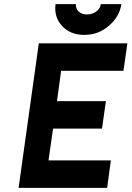

<svg xmlns="http://www.w3.org/2000/svg" viewBox="-20 -910 637 930"><path d="M70 0H499L517 -133H215L237 -287H474L493 -420H256L276 -567H578L597 -700H168ZM249 -890Q241 -828 280 -785Q320 -741 388 -741Q457 -741 507 -785Q559 -829 568 -890H468Q466 -868 446 -854Q427 -840 401 -840Q376 -840 361 -854Q346 -869 348 -890Z"/></svg>

Font: Unageo
Style: Bold-Italic
Weight: 700
Designer: Richard Sepsi
Foundry: Richard Sepsi
Version: Version 2.000